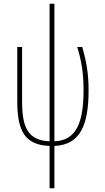

<svg xmlns="http://www.w3.org/2000/svg" viewBox="-20 -780 567 1034"><path d="M247 234H273V6C413 0 457 -108 457 -293C457 -389 444 -453 423 -527H396C418 -455 430 -389 430 -295C430 -124 393 -23 273 -19V-760H247V-19C128 -24 99 -97 99 -234V-527H73V-234C73 -75 114 1 247 6Z"/></svg>

Font: Noto Sans Condensed Thin
Style: Regular
Weight: 100
Width: 3
Designer: Monotype Design Team
Foundry: Monotype Imaging Inc.
Version: Version 2.013